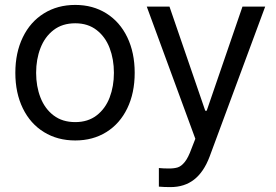

<svg xmlns="http://www.w3.org/2000/svg" viewBox="-20 -557 1117 776"><path d="M42 -262.7Q42 -344.2 72.3 -406.5Q102.5 -468.8 157.5 -502.9Q212.4 -537.1 284.2 -537.1Q355.5 -537.1 409.9 -502.9Q464.4 -468.8 494.4 -406.5Q524.4 -344.2 524.4 -262.7Q524.4 -181.2 494.4 -119.1Q464.4 -57.1 409.9 -23.2Q355.5 10.7 284.2 10.7Q212.4 10.7 157.5 -23.2Q102.5 -57.1 72.3 -119.1Q42 -181.2 42 -262.7ZM440.4 -262.7Q440.4 -317.4 423.1 -362.8Q405.8 -408.2 370.6 -435.5Q335.4 -462.9 284.2 -462.9Q231.9 -462.9 196.5 -435.5Q161.1 -408.2 143.6 -362.8Q126 -317.4 126 -262.7Q126 -208 143.6 -162.8Q161.1 -117.7 196.5 -90.6Q231.9 -63.5 284.2 -63.5Q335.4 -63.5 370.6 -90.6Q405.8 -117.7 423.1 -162.8Q440.4 -208 440.4 -262.7ZM622.1 197.3V122.1Q639.6 124 663.1 124Q684.1 124 698.2 119.6Q712.4 115.2 726.6 97.9Q740.7 80.6 753.9 43.9L769.5 3.9L573.2 -530.3H665L809.6 -109.4H815.4L960 -530.3H1051.8L827.1 76.2Q803.7 138.2 764.6 168.7Q725.6 199.2 668.9 199.2Q643.6 199.2 622.1 197.3Z"/></svg>

Font: Pretendard JP
Style: Regular
Weight: 400
Designer: Base glyphs from Inter by Rasmus Andersson; Hangeul glyphs from Noto Sans CJK(Source Han Sans) by Jang Soo-young and Kan
Foundry: Kil Hyung-jin
Version: Version 1.309